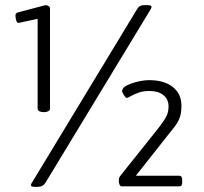

<svg xmlns="http://www.w3.org/2000/svg" viewBox="-20 -723 790 745"><path d="M126 -302V-650L52 -634Q46 -634 43 -643.5Q40 -653 40 -664Q40 -672 50 -675L156 -703Q163 -703 168.5 -699.5Q174 -696 174 -691V-302Q174 -295 167.5 -291.5Q161 -288 152 -288H147Q139 -288 132.5 -291.5Q126 -295 126 -302ZM441 -21Q441 -27 442 -31.5Q443 -36 447 -41L594 -225Q620 -259 627 -274.5Q634 -290 634 -310Q634 -338 614 -354Q594 -370 561 -370Q536 -370 519 -364Q502 -358 488.5 -350.5Q475 -343 472 -343Q468 -343 461 -353.5Q454 -364 454 -370Q454 -387 491 -399.5Q528 -412 559 -412Q617 -412 650.5 -385.5Q684 -359 684 -313Q684 -280 675 -260.5Q666 -241 651.5 -223.5Q637 -206 631 -198L507 -41H676Q687 -41 687 -24V-18Q687 -8 684.5 -4Q682 0 676 0H452Q447 0 444 -6.5Q441 -13 441 -21ZM100 -5Q100 -9 105 -16L511 -686Q516 -695 522.5 -699Q529 -703 539 -703H552Q568 -703 568 -696Q568 -694 564 -686L157 -15Q147 2 127 2H114Q100 2 100 -5Z"/></svg>

Font: Asap-Regular
Style: Regular
Weight: 400
Designer: Pablo Cosgaya
Foundry: Omnibus-Type
Version: Version 2.000; ttfautohint (v1.8)